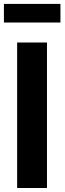

<svg xmlns="http://www.w3.org/2000/svg" viewBox="-20 -940 323 960"><path d="M214.9 0H65.7V-727.5H214.9ZM282.2 -827.4H-0.4V-920.5H282.2Z"/></svg>

Font: Raveo Variable
Style: Regular
Weight: 400
Designer: Jakub Foglar, Rasmus Andersson (Inter)
Foundry: Jakubfoglar.com
Version: Version 1.000;Glyphs 3.2.3 (3260)